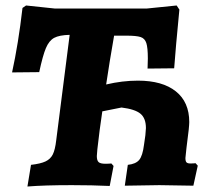

<svg xmlns="http://www.w3.org/2000/svg" viewBox="-20 -675 772 700"><path d="M701 -71 685 2 561 0 435 2 446 -74Q475 -77 487.5 -92Q500 -107 505 -147L510 -182Q512 -202 512 -208Q512 -244 492 -260.5Q472 -277 423 -283L353 -269Q343 -203 335 -131Q333 -111 333 -106Q333 -90 339.5 -84Q346 -78 364 -78Q377 -78 386 -79L394 -70L380 3Q316 0 242 0Q141 0 80 5L93 -74Q128 -78 146 -86.5Q164 -95 172.5 -112Q181 -129 185 -164L234 -548Q196 -547 177.5 -537Q159 -527 147.5 -500Q136 -473 123 -412L24 -411Q47 -516 62 -646L75 -655L179 -644H516L624 -655L634 -640Q620 -496 615 -426L518 -425L519 -462Q519 -501 513.5 -518Q508 -535 492.5 -540Q477 -545 441 -545H396Q379 -448 367 -367Q426 -381 483 -381Q572 -381 621 -342Q670 -303 670 -230Q670 -222 668 -202L660 -137Q656 -103 656 -99Q656 -87 660 -83Q664 -79 674 -79Q685 -79 693 -80Z"/></svg>

Font: Alegreya ExtraBold
Style: Italic
Weight: 800
Italic angle: -7°
Designer: Juan Pablo del Peral
Foundry: Huerta Tipografica
Version: Version 2.007; ttfautohint (v1.6)